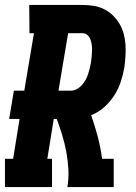

<svg xmlns="http://www.w3.org/2000/svg" viewBox="-30 -755 550 775"><path d="M-10 0V-114H23L49 -275H7L26 -389H68L107 -621H89L88 -735H302Q325 -735 347.5 -731.5Q370 -728 390 -718Q410 -708 425.5 -693Q441 -678 452 -659.5Q463 -641 469 -619.5Q475 -598 476.5 -575.5Q478 -553 476.5 -529.5Q475 -506 472 -483Q467 -454 457.5 -425Q448 -396 431 -369.5Q414 -343 390 -322Q366 -301 338 -290Q353 -247 364.5 -203.5Q376 -160 382 -114H429V0H242Q248 -36 246 -72Q244 -108 237.5 -142.5Q231 -177 221 -210Q211 -243 199 -275H187L161 -114H180V0ZM206 -389H256Q268 -389 279.5 -395Q291 -401 299.5 -410.5Q308 -420 314.5 -431Q321 -442 325 -454Q329 -466 332 -478Q335 -490 337 -502Q339 -514 340 -526Q341 -538 341.5 -549.5Q342 -561 340.5 -573Q339 -585 335 -595.5Q331 -606 323 -613.5Q315 -621 303 -621H245Z"/></svg>

Font: Iosevka Curly Slab Heavy
Style: Italic
Weight: 900
Italic angle: -9°
Monospace: yes
Designer: Belleve Invis
Foundry: Belleve Invis
Version: Version 22.1.2; ttfautohint (v1.8.4)